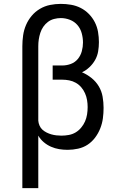

<svg xmlns="http://www.w3.org/2000/svg" viewBox="-20 -763 640 988"><path d="M95 205V-525Q95 -553 99 -581Q103 -609 114 -634.5Q125 -660 143 -681.5Q161 -703 185.5 -717.5Q210 -732 237.5 -737.5Q265 -743 293 -743Q319 -743 345.5 -738.5Q372 -734 395.5 -722Q419 -710 437.5 -691Q456 -672 468 -648.5Q480 -625 484.5 -598.5Q489 -572 489 -546Q489 -522 485 -498.5Q481 -475 469.5 -454.5Q458 -434 440.5 -417.5Q423 -401 402 -391Q428 -380 451 -361.5Q474 -343 488.5 -318.5Q503 -294 508 -265.5Q513 -237 513 -208Q513 -181 509.5 -154.5Q506 -128 496 -102.5Q486 -77 469.5 -55Q453 -33 431 -18.5Q409 -4 382 2Q355 8 328 8Q306 8 284.5 4.5Q263 1 242.5 -8Q222 -17 205 -31.5Q188 -46 177 -65V205ZM296 -65Q315 -65 334 -68.5Q353 -72 369 -81.5Q385 -91 397.5 -106Q410 -121 417.5 -138Q425 -155 428 -174Q431 -193 431 -212Q431 -230 428 -248Q425 -266 417.5 -283Q410 -300 398 -314Q386 -328 370 -337Q354 -346 336 -349.5Q318 -353 300 -353H251V-426H300Q323 -426 344.5 -434Q366 -442 380.5 -459.5Q395 -477 401 -499.5Q407 -522 407 -544Q407 -568 400.5 -592Q394 -616 378.5 -634Q363 -652 340 -661Q317 -670 293 -670Q276 -670 258.5 -665.5Q241 -661 227 -650.5Q213 -640 203 -625.5Q193 -611 187.5 -594Q182 -577 179.5 -560Q177 -543 177 -525V-146V-142Q178 -129 183.5 -116.5Q189 -104 198.5 -95.5Q208 -87 220 -81Q232 -75 244.5 -71.5Q257 -68 270 -66.5Q283 -65 296 -65Z"/></svg>

Font: Iosevka Slab Extended
Style: Regular
Weight: 400
Width: 7
Monospace: yes
Designer: Belleve Invis
Foundry: Belleve Invis
Version: Version 11.1.1; ttfautohint (v1.8.3)